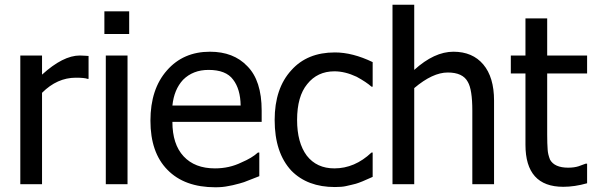

<svg xmlns="http://www.w3.org/2000/svg" viewBox="-20 -780 2507 813"><path d="M355 -543V-446H351Q338 -451 301 -451Q222 -451 158 -387V0H66V-545H158V-464Q247 -545 318 -545Q327 -545 340.5 -544Q354 -543 355 -543Z M428 -545H520V0H428ZM422 -732H527V-636H422Z M892 13Q761 13 689 -61Q617 -134 617 -269Q617 -403 687 -482Q756 -561 869 -561Q969 -561 1027 -500Q1088 -439 1088 -312V-264H710Q710 -169 757.5 -118Q805 -67 890 -67Q951 -67 1002 -92Q1047 -111 1072 -134H1078V-34L1037 -18Q1011 -7 994 -3Q961 6 946 8Q923 13 892 13ZM710 -333H999Q998 -403 967 -443Q937 -484 863 -484Q797 -484 755 -442Q717 -401 710 -333Z M1398 12Q1282 12 1214 -57Q1143 -133 1143 -272Q1143 -406 1214 -483Q1281 -558 1398 -558Q1473 -558 1558 -517V-413H1553Q1532 -432 1490 -455Q1441 -478 1396 -478Q1324 -478 1281 -424Q1238 -372 1238 -272Q1238 -176 1279 -121Q1321 -67 1396 -67Q1482 -67 1553 -134H1558V-31Q1508 -8 1487 -2Q1484 -1 1469 2.5Q1454 6 1445 8Q1428 12 1398 12Z M2072 -354V0H1980V-311Q1980 -401 1961 -433Q1940 -473 1876 -473Q1812 -473 1734 -407V0H1642V-760H1734V-484Q1819 -561 1900 -561Q1981 -561 2026.5 -507Q2072 -453 2072 -354Z M2365 11Q2205 11 2205 -167V-469H2143V-545H2205V-702H2297V-545H2466V-469H2297V-210Q2297 -172 2299 -146Q2300 -127 2309 -104Q2328 -70 2386 -70Q2411 -70 2430 -76Q2456 -85 2460 -87H2466V-4Q2413 11 2365 11Z"/></svg>

Font: Yekan
Style: Regular
Weight: 400
Designer: ParsMizban Co
Foundry: ParsMizban Co
Version: Version 2.000